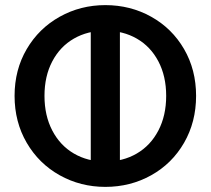

<svg xmlns="http://www.w3.org/2000/svg" viewBox="-20 -724 824 751"><path d="M392 7Q295 7 213.5 -38.5Q132 -84 84.5 -165.5Q37 -247 37 -349Q37 -451 84.5 -532Q132 -613 213.5 -658.5Q295 -704 392 -704Q490 -704 571.5 -658.5Q653 -613 700 -532Q747 -451 747 -349Q747 -247 700 -165.5Q653 -84 571.5 -38.5Q490 7 392 7ZM392 -92Q461 -92 515 -123.5Q569 -155 599.5 -213.5Q630 -272 630 -349Q630 -426 599.5 -484Q569 -542 515 -573Q461 -604 392 -604Q323 -604 269 -573Q215 -542 184.5 -484Q154 -426 154 -349Q154 -272 184.5 -213.5Q215 -155 269 -123.5Q323 -92 392 -92ZM449 -695V0H335V-695Z"/></svg>

Font: Poppins Cyr Med
Style: Regular
Weight: 500
Designer: Ninad Kale (Devanagari), Jonny Pinhorn (Latin)
Foundry: Indian Type Foundry
Version: 4.004